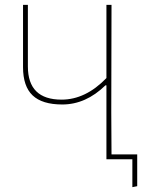

<svg xmlns="http://www.w3.org/2000/svg" viewBox="-20 -657 633 792"><path d="M419 0V-305H415Q334 -226 237 -226Q154 -226 114.5 -263.5Q75 -301 75 -380V-637H95V-383Q95 -246 234 -246Q333 -246 419 -335V-637H440L439 -195L440 -20H546V111L526 115V0Z"/></svg>

Font: Alegreya Sans Thin
Style: Regular
Weight: 100
Designer: Juan Pablo del Peral
Foundry: Huerta Tipografica
Version: Version 2.007